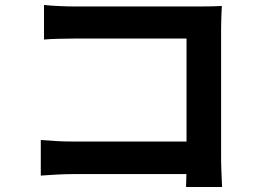

<svg xmlns="http://www.w3.org/2000/svg" viewBox="-20 -730 1040 772"><path d="M157 -710Q185 -707 220 -705.5Q255 -704 280 -704H784Q806 -704 832.5 -704.5Q859 -705 872 -706Q871 -689 870 -662.5Q869 -636 869 -614V-96Q869 -70 870.5 -35Q872 0 873 22H728Q729 0 729.5 -26.5Q730 -53 730 -80V-575H281Q249 -575 213.5 -574Q178 -573 157 -571ZM144 -167Q170 -165 202.5 -163Q235 -161 269 -161H809V-30H273Q244 -30 206.5 -28Q169 -26 144 -24Z"/></svg>

Font: Noto Sans SC Thin
Style: Bold
Weight: 700
Version: Version 2.004-H2;hotconv 1.0.118;makeotfexe 2.5.65603